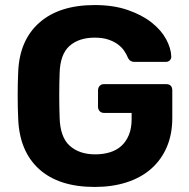

<svg xmlns="http://www.w3.org/2000/svg" viewBox="-20 -730 750 760"><path d="M355 10Q213 10 135 -60.5Q57 -131 52 -260Q50 -303 50 -352Q50 -401 52 -445Q57 -571 136 -640.5Q215 -710 355 -710Q429 -710 485.5 -690.5Q542 -671 580 -641Q618 -611 637.5 -575Q657 -539 658 -506Q658 -497 652 -491Q646 -485 636 -485H512Q495 -485 487 -500Q482 -513 472.5 -527.5Q463 -542 447 -554Q431 -566 408.5 -573.5Q386 -581 355 -581Q292 -581 255 -548Q218 -515 216 -440Q213 -354 216 -265Q218 -187 256 -153Q294 -119 357 -119Q388 -119 414.5 -127Q441 -135 460 -152Q479 -169 490 -195.5Q501 -222 501 -258V-283H392Q381 -283 374.5 -290Q368 -297 368 -308V-372Q368 -383 374.5 -390Q381 -397 392 -397H637Q662 -397 662 -372V-263Q662 -199 640.5 -148.5Q619 -98 579 -62.5Q539 -27 482 -8.5Q425 10 355 10Z"/></svg>

Font: Fz Rubik SemBd
Style: Regular
Weight: 600
Designer: Hubert and Fischer
Foundry: Hubert and Fischer
Version: Vit hóa bi FontZin.com